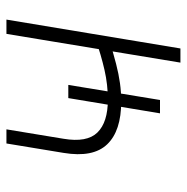

<svg xmlns="http://www.w3.org/2000/svg" viewBox="-12 -569 581 597"><g transform="rotate(-90 278.5 -270.5)"><path d="M261.2 -184.1Q169.9 -184.1 128.2 -227.8Q86.4 -271.5 101.6 -363.3L130.9 -541H174.8L145.5 -363.3Q133.3 -290.5 165 -258.1Q196.8 -225.6 267.1 -225.6Q313.5 -225.6 359.6 -236.1Q405.8 -246.6 455.6 -264.2L447.8 -220.2Q409.7 -208 378.2 -200Q346.7 -191.9 318.6 -188Q290.5 -184.1 261.2 -184.1ZM382.3 0 471.7 -541H516.1L426.3 0ZM224.6 -63.5 272 -348.6H313L266.1 -63.5Z"/></g></svg>

Font: Inter 17pt ExtraLight
Style: Italic
Weight: 250
Italic angle: -9.3988°
Version: Version 4.001;git-66647c0bb